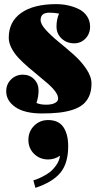

<svg xmlns="http://www.w3.org/2000/svg" viewBox="-20 -532 469 921"><path d="M181.2 12.2Q97.7 12.2 53.7 -18.3Q9.8 -48.8 9.8 -94.2Q9.8 -127.9 33 -150.9Q56.2 -173.8 89.8 -173.8Q122.1 -173.8 143.6 -152.1Q165 -130.4 165 -98.1Q165 -67.9 154.8 -38.1Q173.3 -29.8 201.2 -29.8Q227.1 -29.8 242.9 -37.6Q258.8 -45.4 258.8 -59.1Q258.8 -74.2 245.8 -92.3Q232.9 -110.4 211.9 -128.9Q190.9 -147.5 165.8 -167.7Q140.6 -188 115.2 -210Q89.8 -231.9 68.8 -254.2Q47.9 -276.4 34.9 -301.8Q22 -327.1 22 -351.1Q22 -427.7 81.5 -470Q141.1 -512.2 250 -512.2Q278.8 -512.2 305.9 -506.3Q333 -500.5 357.7 -488.5Q382.3 -476.6 397.2 -454.6Q412.1 -432.6 412.1 -403.8Q412.1 -370.1 390.1 -347.2Q368.2 -324.2 335.9 -324.2Q299.8 -324.2 275.4 -347.2Q251 -370.1 251 -404.8Q251 -438.5 263.2 -466.8Q240.2 -471.2 216.8 -471.2Q174.8 -471.2 174.8 -436Q174.8 -416 200 -388.4Q225.1 -360.8 261 -331.5Q296.9 -302.2 332.8 -270.5Q368.7 -238.8 393.8 -201.7Q418.9 -164.6 418.9 -130.9Q418.9 -96.2 407.7 -71Q396.5 -45.9 376.7 -30Q356.9 -14.2 326.2 -4.6Q295.4 4.9 261 8.5Q226.6 12.2 181.2 12.2ZM149.9 369.1 140.1 333Q145 331.5 152.8 329.1Q160.6 326.7 181.2 316.7Q201.7 306.6 218 294.4Q234.4 282.2 249.5 260.7Q264.6 239.3 268.1 214.8Q242.2 232.9 210.9 232.9Q170.9 232.9 143.6 206.1Q116.2 179.2 116.2 139.2Q116.2 98.6 143.6 71.3Q170.9 43.9 210.9 43.9Q261.2 43.9 284.2 77.9Q307.1 111.8 307.1 169.9Q307.1 251 269.8 296.4Q232.4 341.8 149.9 369.1Z"/></svg>

Font: Lletraferida
Style: Heavy
Weight: 900
Designer: Josep Patau Bellart
Foundry: Josep Patau Bellart
Version: Version 1.000